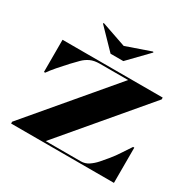

<svg xmlns="http://www.w3.org/2000/svg" viewBox="-199 -1159 1379 1368"><g transform="rotate(30 490.5 -475.0)"><path d="M478 -880 680 -950 685 -945 530 -785H425L270 -945L275 -950ZM60 0V-15L627 -685H395Q348.5 -685 317.5 -670.5Q286.5 -656 261.8 -631.5Q237 -607 209 -577Q175 -540.5 141 -501Q107 -461.5 89 -435H79V-700H903V-685L336 -15H625Q659.5 -15 688.8 -34.5Q718 -54 742.5 -82Q767 -110 788 -135.5Q820.5 -174.5 847.2 -216.5Q874 -258.5 896 -290H906V0Z"/></g></svg>

Font: Engraving CC
Style: Bold
Weight: 700
Designer: indestructible type*
Foundry: Cowboy Collective
Version: Version 1.000